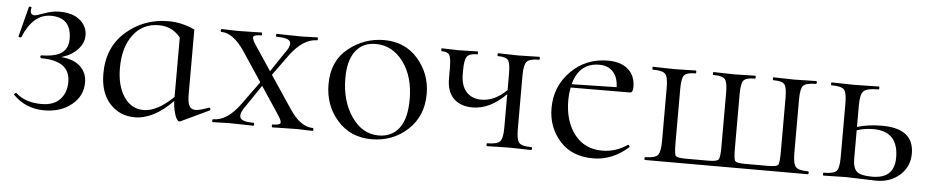

<svg xmlns="http://www.w3.org/2000/svg" viewBox="-33 -594 3831 792"><g transform="rotate(5 1882.5 -198.0)"><path d="M212 -213Q264 -209 291.5 -183Q319 -157 319 -117Q319 -61 274 -24.5Q229 12 161 12Q85 12 33 -40Q29 -44 36 -48Q40 -51 42 -48Q81 -13 147 -13Q198 -13 224 -41Q250 -69 250 -113Q250 -201 131 -201Q127 -201 126 -207Q125 -213 131 -213Q190 -214 215 -233.5Q240 -253 240 -290Q240 -379 155 -379Q81 -379 41 -281Q40 -279 37 -279Q34 -279 31.5 -280Q29 -281 29 -283L61 -407Q62 -411 70 -408Q73 -407 72 -405Q65 -375 88 -375Q94 -375 127 -387Q160 -399 188 -399Q244 -399 274 -373.5Q304 -348 304 -311Q304 -279 279.5 -252.5Q255 -226 212 -213Z M836 -58Q841 -60 843 -54.5Q845 -49 841 -47L725 8Q722 9 720 9Q715 9 709 -0.5Q703 -10 698 -29.5Q693 -49 692 -73Q613 8 535 8Q473 8 432 -36.5Q391 -81 391 -161Q391 -270 465 -334.5Q539 -399 640 -399Q696 -399 749 -374V-107Q749 -73 756.5 -58.5Q764 -44 783 -44Q800 -44 836 -58ZM569 -25Q625 -25 692 -90V-336Q657 -379 602 -379Q535 -379 496 -327Q457 -275 457 -190Q457 -116 487.5 -70.5Q518 -25 569 -25Z M1272 -12Q1274 -12 1274 -6Q1274 0 1272 0Q1261 0 1239.5 -1Q1218 -2 1208 -2Q1183 -2 1149.5 -1Q1116 0 1104 0Q1102 0 1102 -6Q1102 -12 1104 -12Q1133 -12 1136.5 -20Q1140 -28 1125 -51L1048 -167L989 -80Q964 -47 970 -29.5Q976 -12 1026 -12Q1029 -12 1029 -6Q1029 0 1026 0Q1012 0 981 -1Q950 -2 926 -2Q911 -2 890.5 -1Q870 0 858 0Q855 0 855 -6Q855 -12 858 -12Q917 -12 970 -86L1039 -181L958 -303Q910 -374 861 -374Q858 -374 858 -380Q858 -386 861 -386Q871 -386 892 -385Q913 -384 923 -384Q947 -384 981 -385Q1015 -386 1026 -386Q1029 -386 1029 -380Q1029 -374 1026 -374Q998 -374 994 -366Q990 -358 1005 -335L1075 -230L1126 -306Q1153 -341 1146.5 -357.5Q1140 -374 1089 -374Q1087 -374 1087 -380Q1087 -386 1089 -386Q1103 -386 1134 -385Q1165 -384 1190 -384Q1205 -384 1225 -385Q1245 -386 1258 -386Q1260 -386 1260 -380Q1260 -374 1258 -374Q1199 -374 1145 -300L1084 -216L1173 -83Q1219 -12 1272 -12Z M1516 13Q1429 13 1374.5 -48.5Q1320 -110 1320 -198Q1320 -294 1385.5 -346.5Q1451 -399 1533 -399Q1620 -399 1673.5 -337.5Q1727 -276 1727 -193Q1727 -101 1665.5 -44Q1604 13 1516 13ZM1544 -5Q1598 -5 1628.5 -44.5Q1659 -84 1659 -165Q1659 -259 1614 -319.5Q1569 -380 1500 -380Q1446 -380 1416.5 -341Q1387 -302 1387 -229Q1387 -135 1431.5 -70Q1476 -5 1544 -5Z M2177 -12Q2179 -12 2179 -6Q2179 0 2177 0Q2165 0 2134.5 -1Q2104 -2 2087 -2Q2069 -2 2037 -1Q2005 0 1993 0Q1991 0 1991 -6Q1991 -12 1993 -12Q2034 -12 2046 -25Q2058 -38 2058 -81V-221Q1992 -154 1920 -154Q1870 -154 1841.5 -182Q1813 -210 1813 -265V-305Q1813 -349 1805.5 -361.5Q1798 -374 1773 -374Q1771 -374 1771 -380Q1771 -386 1773 -386Q1782 -386 1805.5 -385Q1829 -384 1842 -384Q1857 -384 1884 -385Q1911 -386 1921 -386Q1923 -386 1923 -380Q1923 -374 1921 -374Q1888 -374 1878 -360Q1868 -346 1868 -303V-288Q1868 -240 1891 -214.5Q1914 -189 1953 -189Q2009 -189 2058 -238V-305Q2058 -349 2048.5 -361.5Q2039 -374 2006 -374Q2004 -374 2004 -380Q2004 -386 2006 -386Q2016 -386 2044 -385Q2072 -384 2087 -384Q2104 -384 2135 -385Q2166 -386 2177 -386Q2179 -386 2179 -380Q2179 -374 2177 -374Q2137 -374 2125.5 -360.5Q2114 -347 2114 -303V-81Q2114 -37 2125.5 -24.5Q2137 -12 2177 -12Z M2572 -56Q2573 -57 2575.5 -55.5Q2578 -54 2579 -51.5Q2580 -49 2579 -47Q2513 12 2433 12Q2345 12 2295 -44.5Q2245 -101 2245 -180Q2245 -270 2307 -332.5Q2369 -395 2460 -395Q2514 -395 2544 -368.5Q2574 -342 2574 -296Q2574 -272 2562 -272L2316 -271Q2311 -244 2311 -219Q2311 -132 2353 -77.5Q2395 -23 2468 -23Q2524 -23 2572 -56ZM2426 -375Q2343 -375 2319 -285L2505 -289Q2504 -330 2483 -352.5Q2462 -375 2426 -375Z M2648 0Q2645 0 2645 -6Q2645 -12 2648 -12Q2688 -12 2699.5 -25.5Q2711 -39 2711 -83V-305Q2711 -349 2699.5 -361.5Q2688 -374 2648 -374Q2645 -374 2645 -380Q2645 -386 2648 -386Q2660 -386 2690.5 -385Q2721 -384 2738 -384Q2754 -384 2784 -385Q2814 -386 2824 -386Q2827 -386 2827 -380Q2827 -374 2824 -374Q2788 -374 2777.5 -361.5Q2767 -349 2767 -305V-81Q2767 -36 2773 -28Q2779 -20 2815 -20H2908Q2943 -20 2950 -28.5Q2957 -37 2957 -79V-305Q2957 -349 2946.5 -361.5Q2936 -374 2898 -374Q2896 -374 2896 -380Q2896 -386 2898 -386Q2910 -386 2939 -385Q2968 -384 2984 -384Q3000 -384 3029.5 -385Q3059 -386 3070 -386Q3073 -386 3073 -380Q3073 -374 3070 -374Q3034 -374 3023.5 -361.5Q3013 -349 3013 -305V-81Q3013 -36 3019 -28Q3025 -20 3061 -20H3154Q3191 -20 3197 -28Q3203 -36 3203 -83V-305Q3203 -349 3193 -361.5Q3183 -374 3147 -374Q3144 -374 3144 -380Q3144 -386 3147 -386Q3158 -386 3186 -385Q3214 -384 3230 -384Q3248 -384 3279.5 -385Q3311 -386 3323 -386Q3326 -386 3326 -380Q3326 -374 3323 -374Q3282 -374 3270.5 -361.5Q3259 -349 3259 -305V-83Q3259 -39 3270.5 -25.5Q3282 -12 3322 -12Q3325 -12 3325 -6Q3325 0 3322 0Z M3610 -226Q3742 -226 3742 -122Q3742 -68 3703 -33Q3664 2 3605 2Q3590 2 3544.5 0Q3499 -2 3480 -2Q3462 -2 3430.5 -1Q3399 0 3387 0Q3384 0 3384 -6Q3384 -12 3387 -12Q3428 -12 3439.5 -24.5Q3451 -37 3451 -81V-305Q3451 -349 3439.5 -361.5Q3428 -374 3388 -374Q3385 -374 3385 -380Q3385 -386 3388 -386Q3399 -386 3430.5 -385Q3462 -384 3480 -384Q3500 -384 3534.5 -385Q3569 -386 3582 -386Q3585 -386 3585 -380Q3585 -374 3582 -374Q3534 -374 3520.5 -360.5Q3507 -347 3507 -303V-212Q3552 -226 3610 -226ZM3587 -13Q3679 -13 3679 -100Q3679 -209 3575 -209Q3539 -209 3507 -198V-81Q3507 -43 3523 -28Q3539 -13 3587 -13Z"/></g></svg>

Font: Cormorant Infant
Style: Regular
Weight: 400
Designer: Christian Thalmann (Catharsis Fonts)
Version: Version 1.000;PS 002.000;hotconv 1.0.88;makeotf.lib2.5.64775